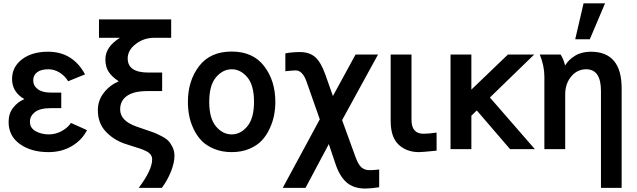

<svg xmlns="http://www.w3.org/2000/svg" viewBox="-20 -888 3793 1143"><path d="M31.2 -162.1Q31.2 -211.9 58.1 -246.6Q85 -281.2 125 -297.9Q51.8 -339.8 51.8 -418Q51.8 -489.3 110.8 -534.7Q169.9 -580.1 266.6 -580.1Q413.1 -580.1 486.3 -445.3L385.7 -404.3Q367.2 -435.5 335.4 -455.6Q303.7 -475.6 268.6 -475.6Q224.6 -475.6 201.2 -458Q177.7 -440.4 177.7 -409.2Q177.7 -377.9 204.6 -357.4Q231.4 -336.9 281.2 -336.9H344.7V-244.1H281.2Q217.8 -244.1 188 -220.7Q158.2 -197.3 158.2 -163.1Q158.2 -126 192.4 -106.9Q226.6 -87.9 270.5 -87.9Q311.5 -87.9 347.7 -107.9Q383.8 -127.9 402.3 -156.2L498 -113.3Q468.8 -54.7 408.2 -18.6Q347.7 17.6 268.6 17.6Q166 17.6 98.6 -30.3Q31.2 -78.1 31.2 -162.1Z M562.5 -232.4Q562.5 -289.1 597.2 -334.5Q631.8 -379.9 685.5 -403.3V-405.3Q647.5 -429.7 627.4 -459.5Q607.4 -489.3 607.4 -535.2Q607.4 -609.4 694.3 -663.1H569.3V-772.5H999V-663.1H899.4Q835.9 -663.1 788.1 -626Q740.2 -588.9 740.2 -540Q740.2 -456.1 863.3 -456.1H945.3V-345.7H855.5Q777.3 -345.7 736.3 -317.4Q695.3 -289.1 695.3 -236.3Q695.3 -168.9 792 -134.8Q804.7 -129.9 841.3 -117.7Q877.9 -105.5 895 -99.1Q912.1 -92.8 940.4 -78.1Q968.8 -63.5 982.4 -49.3Q996.1 -35.2 1007.3 -11.7Q1018.6 11.7 1018.6 39.1Q1018.6 82 997.1 134.8Q975.6 187.5 943.4 230.5H805.7Q885.7 124 885.7 61.5Q885.7 44.9 877 32.7Q868.2 20.5 849.1 11.2Q830.1 2 812.5 -3.9Q794.9 -9.8 765.6 -18.6Q736.3 -27.3 717.8 -34.2Q651.4 -58.6 606.9 -107.9Q562.5 -157.2 562.5 -232.4Z M1225.6 -281.2Q1225.6 -183.6 1265.6 -135.7Q1305.7 -87.9 1359.4 -87.9Q1412.1 -87.9 1452.1 -135.7Q1492.2 -183.6 1492.2 -281.2Q1492.2 -380.9 1452.1 -428.2Q1412.1 -475.6 1359.4 -475.6Q1306.6 -475.6 1266.1 -428.2Q1225.6 -380.9 1225.6 -281.2ZM1098.6 -281.2Q1098.6 -407.2 1165 -494.1Q1231.4 -581.1 1359.4 -581.1Q1486.3 -581.1 1552.7 -494.1Q1619.1 -407.2 1619.1 -281.2Q1619.1 -242.2 1611.8 -203.1Q1604.5 -164.1 1585.9 -123.5Q1567.4 -83 1539.1 -52.2Q1510.7 -21.5 1464.4 -2Q1418 17.6 1359.4 17.6Q1301.8 17.6 1255.4 -1.5Q1209 -20.5 1180.2 -50.3Q1151.4 -80.1 1132.3 -120.6Q1113.3 -161.1 1106 -200.7Q1098.6 -240.2 1098.6 -281.2Z M1678.7 -463.9V-570.3Q1719.7 -578.1 1765.6 -578.1Q1821.3 -578.1 1855.5 -548.8Q1889.6 -519.5 1916 -446.3L1961.9 -316.4L2096.7 -563.5H2230.5L2016.6 -172.9L2095.7 44.9Q2113.3 93.8 2132.8 109.4Q2152.3 125 2179.7 125Q2202.1 125 2237.3 121.1V226.6Q2187.5 234.4 2154.3 234.4Q2084 234.4 2042 196.8Q2000 159.2 1975.6 83L1937.5 -30.3L1798.8 230.5H1663.1L1883.8 -177.7L1804.7 -402.3Q1781.2 -468.8 1740.2 -468.8Q1722.7 -468.8 1678.7 -463.9Z M2305.7 -168V-563.5H2429.7V-174.8Q2429.7 -91.8 2501 -91.8Q2531.2 -91.8 2579.1 -98.6V8.8Q2494.1 17.6 2474.6 17.6Q2400.4 17.6 2353 -26.9Q2305.7 -71.3 2305.7 -168Z M2662.1 0V-563.5H2786.1V-354.5L3003.9 -563.5H3160.2L2896.5 -307.6L3164.1 0H3016.6L2818.4 -230.5L2786.1 -199.2V0Z M3193.4 -563.5H3317.4Q3335.9 -533.2 3343.8 -499H3344.7Q3364.3 -532.2 3403.3 -556.2Q3442.4 -580.1 3497.1 -580.1Q3680.7 -580.1 3680.7 -362.3V230.5H3557.6V-346.7Q3557.6 -475.6 3469.7 -475.6Q3416 -475.6 3380.4 -432.6Q3344.7 -389.6 3344.7 -326.2V0H3220.7V-433.6Q3220.7 -495.1 3193.4 -563.5ZM3404.3 -654.3 3454.1 -868.2H3582L3491.2 -654.3Z"/></svg>

Font: Gothic A1
Style: Bold
Weight: 700
Version: Version 2.50